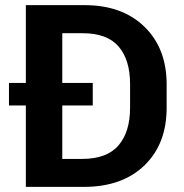

<svg xmlns="http://www.w3.org/2000/svg" viewBox="-20 -731 721 751"><path d="M81.1 0V-318.4H15.1V-406.7H81.1V-710.9H310.5Q458.5 -710.9 545.2 -626.2Q631.8 -541.5 631.8 -401.4V-309.1Q631.8 -168 544.9 -84Q458 0 308.1 0ZM342.8 -318.4H223.6V-109.4H300.8Q398.4 -109.4 443.6 -162.4Q488.8 -215.3 488.8 -309.1V-402.3Q488.8 -496.6 444.1 -548.8Q399.4 -601.1 303.2 -601.1H223.6V-406.7H342.8Z"/></svg>

Font: Roboto Web
Style: Bold
Weight: 700
Designer: Google
Version: Version 1.200310; 2013